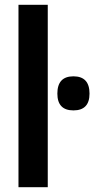

<svg xmlns="http://www.w3.org/2000/svg" viewBox="-20 -780 393 800"><path d="M179 -760H57V0H179ZM219 -390Q219 -320 286 -320Q353 -320 353 -390Q353 -462 286 -462Q219 -462 219 -390Z"/></svg>

Font: Noto Sans UI Condensed
Style: Bold
Weight: 700
Width: 3
Designer: Monotype Design Team
Foundry: Monotype Imaging Inc.
Version: 1.001